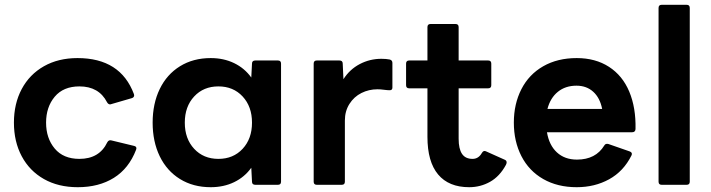

<svg xmlns="http://www.w3.org/2000/svg" viewBox="-20 -770 2962 800"><path d="M38 -259Q38 -338 70.5 -399Q103 -460 163 -494Q223 -528 303 -528Q482 -528 538 -378Q539 -376 539 -373Q539 -364 529 -361L443 -336L439 -335Q431 -335 426 -344Q392 -410 311 -410Q244 -410 208 -367Q172 -324 172 -259Q172 -194 208 -151Q244 -108 311 -108Q394 -108 427 -177Q433 -188 444 -185L539 -162Q552 -159 547 -146Q517 -68 454.5 -29Q392 10 304 10Q223 10 163 -24Q103 -58 70.5 -119Q38 -180 38 -259Z M616 -259Q616 -338 645.5 -399Q675 -460 730 -494Q785 -528 858 -528Q912 -528 955.5 -507Q999 -486 1027 -447L1030 -505Q1030 -518 1044 -518H1138Q1151 -518 1151 -505V-13Q1151 0 1138 0H1044Q1030 0 1030 -13L1027 -71Q999 -32 955.5 -11Q912 10 858 10Q785 10 730 -24Q675 -58 645.5 -119Q616 -180 616 -259ZM1030 -259Q1030 -326 991 -368Q952 -410 890 -410Q828 -410 789 -368Q750 -326 750 -259Q750 -192 789 -150Q828 -108 890 -108Q952 -108 991 -150Q1030 -192 1030 -259Z M1300 0Q1287 0 1287 -13V-505Q1287 -518 1300 -518H1394Q1408 -518 1408 -505L1411 -440Q1437 -481 1479 -503Q1521 -525 1569 -525Q1589 -525 1604 -522Q1615 -519 1615 -508V-405Q1615 -394 1604 -394Q1594 -394 1579.5 -396Q1565 -398 1553 -398Q1517 -398 1486 -382.5Q1455 -367 1436 -337Q1417 -307 1417 -268V-13Q1417 0 1404 0Z M1761 -200V-402H1685Q1672 -402 1672 -415V-505Q1672 -518 1685 -518H1761V-657Q1761 -670 1774 -670H1878Q1891 -670 1891 -657V-518H2014Q2027 -518 2027 -505V-415Q2027 -402 2014 -402H1891V-192Q1891 -150 1905 -129Q1919 -108 1949 -108Q1974 -108 1988 -133Q1995 -145 2006 -139L2084 -104Q2091 -101 2091 -93Q2091 -89 2088 -83Q2062 -35 2022 -12.5Q1982 10 1935 10Q1850 10 1805.5 -43Q1761 -96 1761 -200Z M2121 -259Q2121 -337 2152.5 -398.5Q2184 -460 2243.5 -494Q2303 -528 2383 -528Q2461 -528 2517.5 -491.5Q2574 -455 2602 -388Q2630 -321 2628 -232Q2627 -219 2614 -219H2259Q2268 -165 2300.5 -135Q2333 -105 2384 -105Q2462 -105 2498 -164Q2503 -173 2515 -170L2604 -139Q2617 -134 2611 -122Q2578 -56 2518 -23Q2458 10 2383 10Q2303 10 2243.5 -24Q2184 -58 2152.5 -119.5Q2121 -181 2121 -259ZM2261 -316H2489Q2480 -362 2452 -387.5Q2424 -413 2382 -413Q2336 -413 2304.5 -387.5Q2273 -362 2261 -316Z M2737 0Q2724 0 2724 -13V-737Q2724 -750 2737 -750H2841Q2854 -750 2854 -737V-13Q2854 0 2841 0Z"/></svg>

Font: LINE Seed Sans TH
Style: Bold
Weight: 700
Designer: Dalton Maag Ltd | Thai characters by Cadson Demak Co.,Ltd.
Foundry: Dalton Maag Ltd
Version: Version 1.002